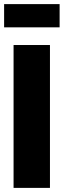

<svg xmlns="http://www.w3.org/2000/svg" viewBox="-29 -914 310 934"><path d="M214 0H37V-695H214ZM-9 -781V-894H261V-781Z"/></svg>

Font: Fira Sans Compressed ExtraBold
Style: Regular
Weight: 800
Width: 1
Designer: bBox Type GmbH & Carrois Corporate GbR & Edenspiekermann AG
Foundry: bBox Type GmbH & Carrois Corporate GbR & Edenspiekermann AG
Version: Version 4.301